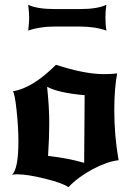

<svg xmlns="http://www.w3.org/2000/svg" viewBox="-20 -755 551 803"><path d="M214 -484Q334 -445 414 -445Q449 -445 470 -448Q458 -384 458 -295Q458 -187 476 -85Q427 -79 367 -47Q307 -15 266 28Q244 11 169.5 -7.5Q95 -26 52 -26Q42 -26 30 -24Q57 -48 57 -164Q57 -222 49.5 -292.5Q42 -363 34 -373Q117 -387 214 -484ZM332 -74 334 -357Q226 -366 177 -392Q186 -308 186 -240Q186 -181 181 -103Q267 -93 332 -74ZM98 -735Q135 -717 211 -717H312Q388 -717 425 -735Q421 -711 421 -681Q421 -651 425 -627Q378 -644 313 -644H210Q145 -644 98 -627Q102 -663 102 -681Q102 -699 98 -735Z"/></svg>

Font: NewRocker
Style: Regular
Weight: 400
Designer: Pablo Impallari, Brenda Gallo, Rodrigo Fuenzalida
Foundry: Pablo Impallari, Brenda Gallo, Rodrigo Fuenzalida
Version: Version 1.000